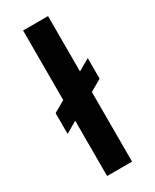

<svg xmlns="http://www.w3.org/2000/svg" viewBox="-190 -781 674 833"><g transform="rotate(-30 147.0 -364.5)"><path d="M84 0V-729H209V0ZM27 -244V-348L267 -485V-382Z"/></g></svg>

Font: Mona Sans ExtraLight SemiBold
Style: Regular
Weight: 600
Version: Version 2.000